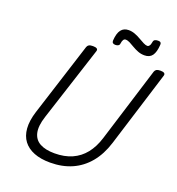

<svg xmlns="http://www.w3.org/2000/svg" viewBox="-210 -1412 1478 1599"><g transform="rotate(20 529.5 -612.0)"><path d="M415 19Q332 19 272 -4.5Q212 -28 178 -73Q144 -118 139 -184Q134 -250 161 -336L369 -988Q374 -1002 385.5 -1008.5Q397 -1015 421 -1015Q444 -1015 455 -1008Q466 -1001 461 -985L247 -324Q218 -235 231 -177.5Q244 -120 293.5 -93Q343 -66 423 -66Q511 -66 577.5 -95.5Q644 -125 690 -182.5Q736 -240 762 -324L968 -988Q973 -1002 984.5 -1008.5Q996 -1015 1019 -1015Q1067 -1015 1058 -985L849 -313Q815 -204 753.5 -130Q692 -56 607 -18.5Q522 19 415 19ZM591 -1088Q560 -1088 561 -1116Q565 -1181 588.5 -1211.5Q612 -1242 655 -1242Q684 -1242 711.5 -1231.5Q739 -1221 763.5 -1206.5Q788 -1192 809 -1181.5Q830 -1171 845 -1171Q853 -1171 861.5 -1181.5Q870 -1192 874 -1217Q877 -1243 915 -1243Q931 -1243 937.5 -1236.5Q944 -1230 943 -1217Q939 -1151 916.5 -1120Q894 -1089 848 -1089Q817 -1089 790 -1099.5Q763 -1110 739.5 -1124Q716 -1138 696 -1148.5Q676 -1159 658 -1159Q646 -1159 638.5 -1148Q631 -1137 628 -1114Q627 -1101 617 -1094.5Q607 -1088 591 -1088Z"/></g></svg>

Font: Playwrite NZ
Style: Regular
Weight: 400
Designer: Veronika Burian, José Scaglione
Foundry: TypeTogether
Version: Version 1.002